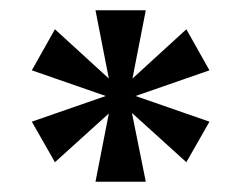

<svg xmlns="http://www.w3.org/2000/svg" viewBox="-20 -680 470 374"><path d="M166 -326 192 -459 87 -364 42 -443 186 -493 42 -543 87 -623 192 -527 166 -660H264L238 -527L343 -623L388 -543L244 -493L388 -443L343 -364L237 -460L264 -326Z"/></svg>

Font: El Messiri SemiBold
Style: Regular
Weight: 600
Designer: Mohamed Gaber
Foundry: Kief Type Foundry
Version: Version 2.020; ttfautohint (v1.8.3)